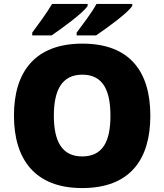

<svg xmlns="http://www.w3.org/2000/svg" viewBox="-20 -947 837 977"><path d="M653 -917V-927H471C447 -882 398 -819 370 -781V-767H469C521 -802 632 -882 653 -917ZM426 -917V-927H245C219 -882 172 -819 144 -781V-767H243C294 -802 405 -882 426 -917ZM745 -358C745 -580 643 -725 399 -725C158 -725 51 -581 51 -359C51 -136 158 10 398 10C643 10 745 -137 745 -358ZM254 -358C254 -487 294 -567 399 -567C504 -567 542 -487 542 -358C542 -229 504 -151 398 -151C295 -151 254 -229 254 -358Z"/></svg>

Font: Noto Sans Lao UI Blk
Style: Regular
Weight: 900
Designer: Monotype Design Team
Foundry: Monotype Imaging Inc.
Version: Version 2.000